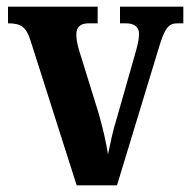

<svg xmlns="http://www.w3.org/2000/svg" viewBox="-20 -556 570 576"><path d="M71 -436 210 0H331L456 -411C474 -472 486 -486 512 -486H530V-536H340V-486H358C383 -486 397 -475 397 -455C397 -435 392 -418 385 -393L330 -200C318 -163 310 -121 304 -93C299 -126 288 -175 275 -219L217 -406C213 -420 209 -436 209 -453C209 -473 220 -486 245 -486H273V-536H4V-486C42 -486 58 -476 71 -436Z"/></svg>

Font: Noto Serif Armenian Condensed
Style: Bold
Weight: 700
Width: 3
Designer: Monotype Design Team
Foundry: Monotype Imaging Inc.
Version: Version 2.008